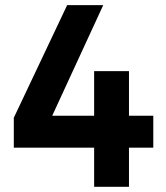

<svg xmlns="http://www.w3.org/2000/svg" viewBox="-20 -720 640 740"><path d="M33.2 -150.9V-266.1L238.8 -700.2H377.9L181.2 -273.9H342.8V-445.8H477.1V-273.9H570.8V-150.9H477.1V0H342.8V-150.9Z"/></svg>

Font: SUSE
Style: Bold
Weight: 700
Designer: Rene Bieder
Foundry: SUSE
Version: Version 1.000